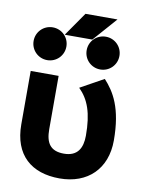

<svg xmlns="http://www.w3.org/2000/svg" viewBox="-94 -914 750 992"><g transform="rotate(10 281.5 -417.5)"><path d="M330.6 -722.7 440.9 -847.7H272.9L186 -722.7ZM205.1 -663.6C205.1 -711.4 167 -749.5 119.1 -749.5C71.3 -749.5 33.2 -711.4 33.2 -663.6C33.2 -615.7 71.3 -577.6 119.1 -577.6C167 -577.6 205.1 -615.7 205.1 -663.6ZM483.4 -663.6C483.4 -711.4 445.3 -749.5 397.5 -749.5C349.6 -749.5 311.5 -711.4 311.5 -663.6C311.5 -615.7 349.6 -577.6 397.5 -577.6C445.3 -577.6 483.4 -615.7 483.4 -663.6ZM191.9 -507.8H45.4V-228C45.4 -66.9 140.1 13.2 288.1 13.2C436 13.2 530.8 -80.1 530.8 -228C530.8 -398.9 481.9 -476.6 429.7 -533.7L307.1 -465.8C358.9 -414.6 384.3 -347.2 384.3 -228C384.3 -163.1 359.9 -116.7 288.1 -116.7C216.3 -116.7 191.9 -156.7 191.9 -228Z"/></g></svg>

Font: Giphurs ExtraBold
Style: Regular
Weight: 800
Version: Version 1.000